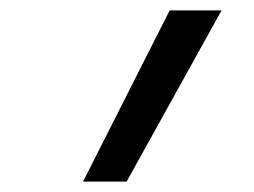

<svg xmlns="http://www.w3.org/2000/svg" viewBox="-20 -792 490 370"><path d="M140 -442 307 -772H407L224 -442Z"/></svg>

Font: Iosevka Custom Oblique
Style: Regular
Weight: 400
Italic angle: -9°
Designer: Belleve Invis
Foundry: Belleve Invis
Version: Version 27.0.1